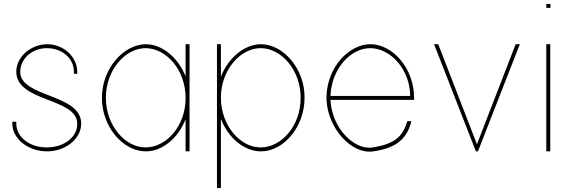

<svg xmlns="http://www.w3.org/2000/svg" viewBox="-20 -777 2911 973"><path d="M371.5 -413V-403H354.5V-413C354.5 -480 296.7 -532 218.5 -533C141.2 -533 83.3 -479 82.5 -413C82.5 -282 392.5 -303 391.5 -150C391.5 -73 310.6 -9 217 -10C124.3 -10 42.5 -73 42.5 -150V-160H62.5V-150C62.5 -83 130.3 -29 217 -30C304.5 -30 372.5 -82 371.5 -150C371.5 -282 63.5 -259 62.5 -413C62.5 -490 136.9 -552 218.5 -553C301 -553 371.5 -490 371.5 -413Z M496.5 -281C496.5 -430 606.5 -552 718.5 -553C801.5 -553 883.3 -485.1 920.5 -389.8V-543V-553H940.5V-543V-285C940.5 -283.7 940.5 -282.3 940.5 -281V-20V-10H920.5V-20V-172.9C883.5 -77.3 802.4 -9.3 718.5 -10C604.5 -10 496.5 -133 496.5 -281ZM516.5 -281C516.5 -141 614.5 -29 718.5 -30C822.3 -30 919.5 -137.8 920.5 -276.7V-281C920.5 -422 823.5 -532 718.5 -533C614.5 -533 516.5 -422 516.5 -281Z M1099.5 -388.7C1137 -484.4 1219.2 -552.3 1301.5 -553C1415.5 -553 1524.5 -429 1523.5 -282C1523.5 -133 1416.5 -9 1301.5 -10C1218.2 -10 1136.6 -77.9 1099.5 -173.9V166V176H1079.5V166V-282V-543V-553H1099.5V-543ZM1099.5 -282C1099.5 -141 1197.5 -29 1301.5 -30C1406.5 -30 1504.5 -140 1503.5 -282C1503.5 -422 1406.5 -532 1301.5 -533C1197.5 -533 1099.5 -422 1099.5 -282Z M1654.7 -291H2058.5C2058.5 -422 1961.5 -532 1856.5 -533C1755.3 -533 1660.1 -427.2 1654.7 -291ZM1634.8 -271H1634.5V-281V-291H1634.7C1639.4 -436.3 1747.4 -552 1856.5 -553C1970.5 -553 2078.5 -430 2078.5 -281V-271H2068.5H1654.7C1660 -134.1 1771.3 -13.4 1870.1 -30C1976.5 -47 2019.5 -83 2041.5 -156L2044.5 -163H2064.5L2061.5 -150C2037.5 -71 1985.5 -26 1871.8 -10C1763.8 7.6 1641.2 -124.9 1634.8 -271Z M2185.2 -539 2179.2 -553H2201.2L2203.2 -547L2397 -46L2590.8 -547L2592.8 -553H2614.8L2608.8 -539L2404.7 -16L2403 -10H2391L2389.3 -16Z M2758.5 -737H2748.5V-757H2758.5H2759.5H2769.5V-737H2759.5ZM2748.5 -543V-553H2768.5V-543V-20V-10H2748.5V-20Z"/></svg>

Font: Nordica Plus
Style: NordicaClassicUltraLightCond
Weight: 300
Version: Version 1.01